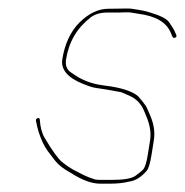

<svg xmlns="http://www.w3.org/2000/svg" viewBox="-20 -469 443 460"><path d="M400.1 -379C402.6 -380.3 403.4 -382.3 402.5 -385L398.1 -395C395.1 -401 390.6 -408.1 384.8 -416.2C379 -424.3 363.4 -432.1 338.2 -439.5C328 -442.5 320.1 -444.3 314.5 -445C309 -445.7 303.8 -446.5 298.9 -447.5C294.1 -448.5 286.5 -448.8 276.3 -448.5C266.1 -448.2 253.8 -448 239.5 -448C215.7 -448 192.6 -437 170.3 -415C148.9 -393.4 135.2 -364.1 129.3 -327C125.4 -302.4 142 -282.8 179 -268C184 -266 189.4 -264 195 -262C200.7 -260 206.3 -258.7 211.9 -258C217.5 -257.3 223 -256.5 228.5 -255.5C234 -254.5 239.1 -253.7 243.6 -253C248.2 -252.3 252.7 -251.5 257.2 -250.5C261.7 -249.5 266.3 -248.7 270.8 -248C275.2 -246 280.9 -243.5 288.1 -240.5C305.6 -233.2 317.8 -221.1 324.9 -204C326.8 -199.3 328.6 -195 330.3 -191C339.3 -169.9 342.4 -150.5 339.6 -133L334.2 -99C331.3 -80.2 327.5 -68.2 323 -63C320.2 -59.7 314.1 -54.7 304.8 -48C295.6 -41.3 276.5 -38 247.6 -38H220.6C215.9 -38 211.6 -38.3 207.7 -39L194.9 -43.5C190.2 -45.2 184.1 -47.8 176.7 -51.5C169.3 -55.2 161.9 -59 154.5 -63C147.2 -67 138.6 -72.9 128.9 -80.7C119.2 -88.6 105.2 -107.9 87 -138.7C80.4 -149.9 76.5 -164.3 75.4 -182C75.2 -185.3 73.6 -186.7 70.5 -186C67.4 -185.3 65.9 -183.3 66.1 -180C69.4 -160.8 75 -143.1 82.7 -127C86.2 -119.7 90 -113.2 94.1 -107.5C98.2 -101.8 104.2 -94 112.1 -83.9C120 -73.8 132.4 -64.2 149.3 -55C176.2 -37.7 199.5 -29 219.1 -29H246.1C261.5 -29 276.1 -30.7 289.9 -34C304.9 -36.2 318.7 -44.9 331.5 -59.9C336 -65.2 339.9 -78.3 343.2 -99L348.6 -133C351.8 -153 348.4 -173.8 338.5 -195.5C336.5 -199.8 334.6 -204.3 332.6 -209C330.7 -213.7 327.2 -219 322.2 -225L310.4 -239C295.4 -251.1 268.8 -259.4 230.9 -264C225.3 -264.7 219.9 -265.5 214.8 -266.5C209.6 -267.5 204.3 -268.8 198.9 -270.5C193.5 -272.2 188.4 -274 183.8 -276C179.1 -278 174.6 -280.2 170.3 -282.5C166 -284.8 159 -289.3 149.4 -295.9C139.8 -302.4 136.1 -312.8 138.3 -327C145 -368.9 164.7 -402.4 197.5 -427.5C207.5 -435.2 221 -439 238.1 -439H266.1C270.1 -439 274.9 -439.2 280.7 -439.5C286.4 -439.8 291.7 -439.5 296.5 -438.5C301.3 -437.5 306.4 -436.7 311.6 -436C353.3 -430.7 379.2 -415.3 389.3 -390L393.7 -380C395.4 -378 397.5 -377.7 400.1 -379Z"/></svg>

Font: Proton
Style: LitCndIt
Weight: 500
Version: Version 1.017